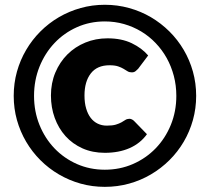

<svg xmlns="http://www.w3.org/2000/svg" viewBox="-20 -756 857 784"><path d="M508 -271Q514 -271 519.5 -268Q525 -265 529 -260.5L580 -208Q553 -170.5 509.2 -151.2Q465.5 -132 408 -132Q357.5 -132 316.8 -150.2Q276 -168.5 247.5 -200.2Q219 -232 203.5 -274.5Q188 -317 188 -366Q188 -417 206 -459.8Q224 -502.5 255.2 -533.8Q286.5 -565 328.5 -582.2Q370.5 -599.5 419 -599.5Q476.5 -599.5 518 -579.5Q559.5 -559.5 585 -529.5L544 -475Q540 -471 534 -465.8Q528 -460.5 518 -460.5Q508 -460.5 500.8 -465Q493.5 -469.5 484.5 -475Q475.5 -480.5 462.2 -485Q449 -489.5 427 -489.5Q376.5 -489.5 350.8 -456.2Q325 -423 325 -366Q325 -336 331.8 -313Q338.5 -290 350.5 -274.5Q362.5 -259 379.2 -251Q396 -243 416 -243Q439.5 -243 453.2 -247.2Q467 -251.5 476 -256.5Q485 -261.5 491.5 -266Q498 -270.5 508 -271ZM36 -364.5Q36 -416 49.2 -463.5Q62.5 -511 86.8 -552.2Q111 -593.5 145 -627.5Q179 -661.5 220.5 -685.8Q262 -710 309.2 -723.2Q356.5 -736.5 408 -736.5Q459.5 -736.5 507.2 -723.2Q555 -710 596.2 -685.8Q637.5 -661.5 671.8 -627.5Q706 -593.5 730.2 -552.2Q754.5 -511 767.8 -463.5Q781 -416 781 -364.5Q781 -313.5 767.8 -266Q754.5 -218.5 730.2 -177.2Q706 -136 671.8 -102Q637.5 -68 596.2 -43.8Q555 -19.5 507.2 -6.2Q459.5 7 408 7Q356.5 7 309.2 -6.2Q262 -19.5 220.5 -43.8Q179 -68 145 -102Q111 -136 86.8 -177.2Q62.5 -218.5 49.2 -265.8Q36 -313 36 -364.5ZM119 -364.5Q119 -301 141.2 -246Q163.5 -191 202.5 -150.2Q241.5 -109.5 294.2 -86.2Q347 -63 408 -63Q469.5 -63 522.8 -86.2Q576 -109.5 615.5 -150.2Q655 -191 677.5 -246Q700 -301 700 -364.5Q700 -407 689.8 -446Q679.5 -485 660.8 -518.8Q642 -552.5 615.5 -580.2Q589 -608 556.5 -627.5Q524 -647 486.5 -657.8Q449 -668.5 408 -668.5Q347 -668.5 294.2 -645Q241.5 -621.5 202.5 -580.2Q163.5 -539 141.2 -483.5Q119 -428 119 -364.5Z"/></svg>

Font: Lato 2
Style: Regular
Weight: 900
Designer: Lukasz Dziedzic with Adam Twardoch and Botio Nikoltchev
Foundry: tyPoland Lukasz Dziedzic
Version: Version 2.015; 2015-08-06; http://www.latofonts.com/